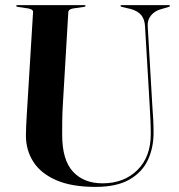

<svg xmlns="http://www.w3.org/2000/svg" viewBox="-20 -720 702 752"><path d="M566.5 -302.5 548 -617.5Q546.5 -643.5 534 -659.8Q521.5 -676 493 -684.5L457 -693Q452 -694.5 452 -697Q452 -700 456 -700H641.5Q645.5 -700 645.5 -697Q645.5 -694 639.5 -692.5L609 -683.5Q585 -676.5 571 -659Q557 -641.5 558.5 -618L576.5 -307.5Q578.5 -280.5 580 -254Q581.5 -227.5 581.5 -200Q581.5 -141 559 -93Q536.5 -45 486.5 -16.5Q436.5 12 354 12Q261 12 200.5 -14.2Q140 -40.5 110.8 -86Q81.5 -131.5 81.5 -189.5Q81.5 -204 82.5 -227Q83.5 -250 85 -273.2Q86.5 -296.5 87.5 -313L109.5 -673Q110 -683.5 90 -687L49.5 -693Q43.5 -694 43.5 -697Q43.5 -700 48.5 -700H310.5Q315 -700 315 -697Q315 -694 309 -693L267 -687Q248 -684 247.5 -672L226.5 -316.5Q224 -278 223.8 -245.8Q223.5 -213.5 223.5 -192Q223.5 -93.5 265.8 -47.8Q308 -2 381.5 -2Q465.5 -2 518 -53.8Q570.5 -105.5 570.5 -195Q570.5 -228.5 569 -254.5Q567.5 -280.5 566.5 -302.5Z"/></svg>

Font: Fraunces 144pt SemiBold
Style: Regular
Weight: 600
Version: Version 1.000;[0bf87f6ff]